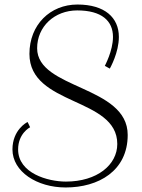

<svg xmlns="http://www.w3.org/2000/svg" viewBox="-20 -720 629 848"><path d="M144 -507C144 -603 221 -674 321 -674C429 -674 479 -628 479 -557C479 -495 443 -430 443 -429L465 -417C467 -421 505 -488 505 -557C505 -642 443 -700 322 -700C202 -700 110 -611 110 -482C110 -251 498 -292 498 -84C498 8 409 82 271 82C191 82 60 45 60 -60C60 -130 111 -157 113 -158L102 -181C98 -180 35 -146 35 -60C35 38 143 108 270 108C415 108 544 35 544 -124C544 -343 144 -325 144 -507Z"/></svg>

Font: Clicker Script
Style: Regular
Weight: 400
Designer: Astigmatic (AOETI)
Foundry: Astigmatic (AOETI)
Version: Version 1.000